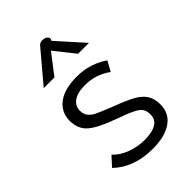

<svg xmlns="http://www.w3.org/2000/svg" viewBox="-222 -825 924 924"><g transform="rotate(-45 240.5 -363.0)"><path d="M50 -64 93 -111Q121 -81 165 -64.5Q209 -48 255 -48Q363 -48 363 -115Q363 -139 353.5 -153.5Q344 -168 317 -181.5Q290 -195 234 -215Q143 -247 104.5 -279Q66 -311 66 -368Q66 -426 111 -460.5Q156 -495 240 -495Q289 -495 330 -481Q371 -467 400 -446L372 -395Q341 -417 309 -427.5Q277 -438 239 -438Q188 -438 161.5 -419Q135 -400 135 -368Q135 -345 147 -329.5Q159 -314 180 -304Q201 -294 244 -277Q249 -274 254.5 -272.5Q260 -271 264 -269Q330 -244 364 -225Q398 -206 414.5 -180.5Q431 -155 431 -115Q431 -56 384.5 -23Q338 10 254 10Q188 10 136.5 -9.5Q85 -29 50 -64ZM214 -716Q223 -728 229.5 -732Q236 -736 247 -736Q266 -736 275 -726Q284 -716 279 -708L276 -703L397 -568H323L241 -671L162 -568H89Z"/></g></svg>

Font: Niramit Light
Style: Regular
Weight: 300
Designer: Katatrad Aksorn Co.,Ltd.
Foundry: Cadson Demak Co.,Ltd.
Version: Version 1.000; ttfautohint (v1.6)